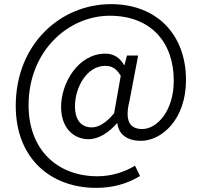

<svg xmlns="http://www.w3.org/2000/svg" viewBox="-20 -737 975 927"><path d="M444 170C522 170 591 152 656 113L632 63C582 93 520 114 450 114C259 114 118 -12 118 -229C118 -491 310 -661 510 -661C710 -661 819 -531 819 -348C819 -200 737 -114 667 -114C604 -114 582 -157 605 -249L647 -469H593L581 -423H579C558 -460 527 -478 489 -478C358 -478 275 -337 275 -221C275 -120 334 -65 408 -65C458 -65 507 -99 544 -141H547C553 -85 599 -57 660 -57C759 -57 878 -158 878 -351C878 -569 738 -717 516 -717C271 -717 56 -523 56 -226C56 30 227 170 444 170ZM423 -122C377 -122 342 -151 342 -225C342 -313 398 -419 488 -419C520 -419 541 -407 563 -371L531 -190C491 -142 455 -122 423 -122Z"/></svg>

Font: ChiuKong Gothic CL Normal
Style: Regular
Weight: 350
Designer: Ryoko NISHIZUKA 西塚涼子 (kana, bopomofo & ideographs); Paul D. Hunt (Latin, Greek & Cyrillic); Sandoll Communications 산돌커뮤니
Foundry: Adobe
Version: Version 1.300